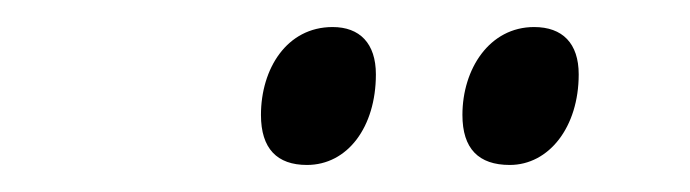

<svg xmlns="http://www.w3.org/2000/svg" viewBox="-20 -753 510 142"><path d="M357 -631C386 -631 408 -659 408 -698C408 -721 396 -733 375 -733C342 -733 322 -702 322 -668C322 -643 334 -631 357 -631ZM207 -631C237 -631 258 -659 258 -698C258 -721 246 -733 226 -733C192 -733 173 -702 173 -668C173 -643 185 -631 207 -631Z"/></svg>

Font: Noto Sans ExtraCondensed
Style: Italic
Weight: 400
Width: 2
Italic angle: -12°
Designer: Monotype Design Team
Foundry: Monotype Imaging Inc.
Version: Version 2.013